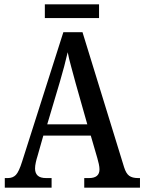

<svg xmlns="http://www.w3.org/2000/svg" viewBox="-20 -862 663 882"><path d="M2 0V-44H16Q39 -44 53 -58.5Q67 -73 82 -121L271 -714H359L550 -94Q559 -65 573.5 -54.5Q588 -44 614 -44H623V0H367V-44H389Q437 -44 437 -84Q437 -94 434 -108.5Q431 -123 427 -136L397 -239H179L152 -144Q148 -132 144.5 -116Q141 -100 141 -88Q141 -67 153 -55.5Q165 -44 192 -44H217V0ZM197 -291H381L328 -478Q317 -520 307 -555.5Q297 -591 291 -622Q284 -591 275 -557.5Q266 -524 255 -486ZM186 -779V-842H435V-779Z"/></svg>

Font: Noto Serif Lao Condensed Medium
Style: Regular
Weight: 500
Width: 3
Designer: Monotype Design Team
Foundry: Monotype Imaging Inc.
Version: Version 2.003; ttfautohint (v1.8.4.7-5d5b)